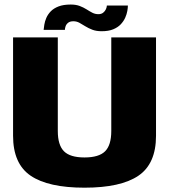

<svg xmlns="http://www.w3.org/2000/svg" viewBox="-20 -844 772 867"><path d="M361.5 3.5Q525.5 3.5 605 -50.5Q684.5 -104.5 684.5 -231V-675H482.5V-252.5Q482.5 -188.5 454.5 -160.8Q426.5 -133 361.5 -133Q296.5 -133 268.8 -161Q241 -189 241 -252.5V-675H39V-231Q39 -104.5 118.5 -50.5Q198 3.5 361.5 3.5ZM439 -703Q470.5 -703 491.5 -711.8Q512.5 -720.5 525.5 -734.5Q538.5 -748.5 545.5 -764.2Q552.5 -780 555 -794.8Q557.5 -809.5 557.5 -819H462.5Q462.5 -812 458.5 -802.8Q454.5 -793.5 446 -786.8Q437.5 -780 424.5 -780Q409.5 -780 397 -786.5Q384.5 -793 370.8 -801.8Q357 -810.5 340 -817Q323 -823.5 299 -823.5Q266.5 -823.5 244.5 -815Q222.5 -806.5 209.2 -792.8Q196 -779 189.2 -763.2Q182.5 -747.5 180.2 -733Q178 -718.5 177 -709H273Q273 -716 276.2 -725.5Q279.5 -735 288 -741.5Q296.5 -748 311.5 -748Q326 -748 338.8 -741Q351.5 -734 365.5 -725.2Q379.5 -716.5 397 -709.8Q414.5 -703 439 -703Z"/></svg>

Font: Anybody Thin ExtraBold
Style: Regular
Weight: 800
Version: Version 1.113;gftools[0.9.25]